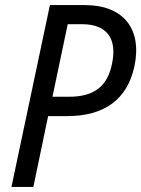

<svg xmlns="http://www.w3.org/2000/svg" viewBox="-20 -734 555 754"><path d="M25 0H111L169 -278H243C391 -278 480 -344 508 -474C539 -622 463 -714 314 -714H176ZM186 -354 246 -639H302C398 -639 441 -585 420 -484C402 -394 349 -354 250 -354Z"/></svg>

Font: Noto Sans SemiCondensed
Style: Italic
Weight: 400
Width: 4
Italic angle: -12°
Designer: Monotype Design Team
Foundry: Monotype Imaging Inc.
Version: Version 2.013